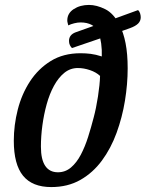

<svg xmlns="http://www.w3.org/2000/svg" viewBox="-20 -739 591 779"><path d="M188 20Q111 20 73.5 -26Q36 -72 36 -168Q36 -231 52 -294Q68 -357 101.5 -408.5Q135 -460 186 -491.5Q237 -523 307 -523Q328 -523 348 -520.5Q368 -518 393 -510Q394 -537 390.5 -562.5Q387 -588 380 -606Q371 -628 352 -638Q333 -648 307 -648Q295 -648 281 -644.5Q267 -641 257 -636Q256 -641 254.5 -646Q253 -651 253 -656Q253 -685 279 -702Q305 -719 341 -719Q372 -719 406.5 -702Q441 -685 465 -638Q481 -607 489.5 -563.5Q498 -520 498 -462Q498 -398 487 -330.5Q476 -263 453 -200Q430 -137 393.5 -87.5Q357 -38 306 -9Q255 20 188 20ZM215 -40Q245 -40 268 -59.5Q291 -79 308 -111.5Q325 -144 337.5 -183.5Q350 -223 360 -262Q370 -299 377.5 -347.5Q385 -396 386 -431Q370 -446 345 -454.5Q320 -463 296 -463Q265 -463 241 -443.5Q217 -424 199 -391Q181 -358 169.5 -316.5Q158 -275 152 -230.5Q146 -186 146 -144Q146 -92 163.5 -66Q181 -40 215 -40ZM272 -544Q267 -549 263.5 -556Q260 -563 260 -573Q260 -598 287 -608L377 -640L398 -587ZM446 -603 419 -654 540 -698Q546 -693 548.5 -684.5Q551 -676 551 -669Q551 -654 540.5 -643.5Q530 -633 508 -625Z"/></svg>

Font: Sansita Swashed Light
Style: Regular
Weight: 400
Version: Version 1.003